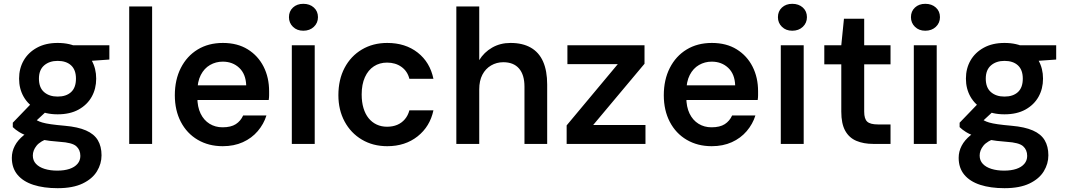

<svg xmlns="http://www.w3.org/2000/svg" viewBox="-20 -754 5589 1006"><path d="M282 232Q209 232 155 214.5Q101 197 71.5 161.5Q42 126 42 73Q42 40 57.5 10Q73 -20 104.5 -45.5Q136 -71 184 -89L241 -32Q191 -15 171.5 9.5Q152 34 152 61Q152 87 168.5 104.5Q185 122 214 131Q243 140 280 140Q317 140 344 131Q371 122 386 104.5Q401 87 401 63Q401 31 379.5 12Q358 -7 293 -11Q238 -15 198 -22.5Q158 -30 129 -40Q100 -50 80 -62.5Q60 -75 47 -88V-111L152 -220L245 -191L122 -77L153 -136Q164 -129 174.5 -123Q185 -117 202 -112Q219 -107 247 -103Q275 -99 320 -95Q388 -89 430.5 -70.5Q473 -52 492.5 -19.5Q512 13 512 60Q512 104 488 143.5Q464 183 413 207.5Q362 232 282 232ZM282 -155Q218 -155 173 -180Q128 -205 104 -247Q80 -289 80 -342Q80 -395 104 -437Q128 -479 173.5 -504Q219 -529 282 -529Q347 -529 392 -504Q437 -479 460.5 -437Q484 -395 484 -342Q484 -289 460.5 -247Q437 -205 392 -180Q347 -155 282 -155ZM282 -248Q327 -248 352.5 -271.5Q378 -295 378 -342Q378 -388 352.5 -411.5Q327 -435 282 -435Q239 -435 211.5 -411.5Q184 -388 184 -342Q184 -295 211 -271.5Q238 -248 282 -248ZM369 -429 346 -517H553V-442Z M657 0V-720H777V0Z M1147 12Q1073 12 1016 -21.5Q959 -55 927.5 -115.5Q896 -176 896 -255Q896 -336 927.5 -398Q959 -460 1015.5 -494.5Q1072 -529 1148 -529Q1224 -529 1278 -495.5Q1332 -462 1361 -405Q1390 -348 1390 -276Q1390 -266 1390 -254.5Q1390 -243 1388 -230H982V-307H1270Q1268 -366 1233.5 -398.5Q1199 -431 1147 -431Q1111 -431 1080.5 -413.5Q1050 -396 1032 -361Q1014 -326 1014 -273V-244Q1014 -194 1031 -159Q1048 -124 1078 -105.5Q1108 -87 1146 -87Q1190 -87 1215.5 -103.5Q1241 -120 1254 -149H1376Q1362 -104 1330.5 -67Q1299 -30 1252.5 -9Q1206 12 1147 12Z M1509 0V-517H1629V0ZM1569 -593Q1536 -593 1515 -613.5Q1494 -634 1494 -664Q1494 -695 1515 -714.5Q1536 -734 1569 -734Q1603 -734 1624.5 -714.5Q1646 -695 1646 -664Q1646 -634 1624.5 -613.5Q1603 -593 1569 -593Z M2009 12Q1934 12 1876 -22.5Q1818 -57 1785.5 -117.5Q1753 -178 1753 -255Q1753 -337 1785.5 -398.5Q1818 -460 1876 -494.5Q1934 -529 2009 -529Q2104 -529 2168.5 -478.5Q2233 -428 2251 -341H2125Q2115 -381 2083.5 -403.5Q2052 -426 2008 -426Q1969 -426 1939 -406.5Q1909 -387 1892 -349.5Q1875 -312 1875 -259Q1875 -219 1884.5 -187.5Q1894 -156 1911.5 -134.5Q1929 -113 1953.5 -101.5Q1978 -90 2008 -90Q2038 -90 2061.5 -100Q2085 -110 2101.5 -129.5Q2118 -149 2125 -176H2251Q2233 -91 2168 -39.5Q2103 12 2009 12Z M2371 0V-720H2491V-439Q2516 -480 2558.5 -504.5Q2601 -529 2655 -529Q2718 -529 2761 -504.5Q2804 -480 2825.5 -431.5Q2847 -383 2847 -311V0H2728V-300Q2728 -362 2699.5 -395Q2671 -428 2617 -428Q2582 -428 2553 -411Q2524 -394 2507.5 -362.5Q2491 -331 2491 -286V0Z M2949 0V-97L3217 -418H2953V-517H3357V-420L3088 -99H3362V0Z M3709 12Q3635 12 3578 -21.5Q3521 -55 3489.5 -115.5Q3458 -176 3458 -255Q3458 -336 3489.5 -398Q3521 -460 3577.5 -494.5Q3634 -529 3710 -529Q3786 -529 3840 -495.5Q3894 -462 3923 -405Q3952 -348 3952 -276Q3952 -266 3952 -254.5Q3952 -243 3950 -230H3544V-307H3832Q3830 -366 3795.5 -398.5Q3761 -431 3709 -431Q3673 -431 3642.5 -413.5Q3612 -396 3594 -361Q3576 -326 3576 -273V-244Q3576 -194 3593 -159Q3610 -124 3640 -105.5Q3670 -87 3708 -87Q3752 -87 3777.5 -103.5Q3803 -120 3816 -149H3938Q3924 -104 3892.5 -67Q3861 -30 3814.5 -9Q3768 12 3709 12Z M4071 0V-517H4191V0ZM4131 -593Q4098 -593 4077 -613.5Q4056 -634 4056 -664Q4056 -695 4077 -714.5Q4098 -734 4131 -734Q4165 -734 4186.5 -714.5Q4208 -695 4208 -664Q4208 -634 4186.5 -613.5Q4165 -593 4131 -593Z M4555 0Q4505 0 4467 -16Q4429 -32 4408.5 -69Q4388 -106 4388 -169V-417H4299V-517H4388L4402 -656H4508V-517H4646V-417H4508V-169Q4508 -131 4524 -116.5Q4540 -102 4580 -102H4646V0Z M4768 0V-517H4888V0ZM4828 -593Q4795 -593 4774 -613.5Q4753 -634 4753 -664Q4753 -695 4774 -714.5Q4795 -734 4828 -734Q4862 -734 4883.5 -714.5Q4905 -695 4905 -664Q4905 -634 4883.5 -613.5Q4862 -593 4828 -593Z M5243 232Q5170 232 5116 214.5Q5062 197 5032.5 161.5Q5003 126 5003 73Q5003 40 5018.5 10Q5034 -20 5065.5 -45.5Q5097 -71 5145 -89L5202 -32Q5152 -15 5132.5 9.5Q5113 34 5113 61Q5113 87 5129.5 104.5Q5146 122 5175 131Q5204 140 5241 140Q5278 140 5305 131Q5332 122 5347 104.5Q5362 87 5362 63Q5362 31 5340.5 12Q5319 -7 5254 -11Q5199 -15 5159 -22.5Q5119 -30 5090 -40Q5061 -50 5041 -62.5Q5021 -75 5008 -88V-111L5113 -220L5206 -191L5083 -77L5114 -136Q5125 -129 5135.5 -123Q5146 -117 5163 -112Q5180 -107 5208 -103Q5236 -99 5281 -95Q5349 -89 5391.5 -70.5Q5434 -52 5453.5 -19.5Q5473 13 5473 60Q5473 104 5449 143.5Q5425 183 5374 207.5Q5323 232 5243 232ZM5243 -155Q5179 -155 5134 -180Q5089 -205 5065 -247Q5041 -289 5041 -342Q5041 -395 5065 -437Q5089 -479 5134.5 -504Q5180 -529 5243 -529Q5308 -529 5353 -504Q5398 -479 5421.5 -437Q5445 -395 5445 -342Q5445 -289 5421.5 -247Q5398 -205 5353 -180Q5308 -155 5243 -155ZM5243 -248Q5288 -248 5313.5 -271.5Q5339 -295 5339 -342Q5339 -388 5313.5 -411.5Q5288 -435 5243 -435Q5200 -435 5172.5 -411.5Q5145 -388 5145 -342Q5145 -295 5172 -271.5Q5199 -248 5243 -248ZM5330 -429 5307 -517H5514V-442Z"/></svg>

Font: DM Sans 11pt SemiBold
Style: Regular
Weight: 600
Version: Version 4.004;gftools[0.9.30]